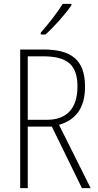

<svg xmlns="http://www.w3.org/2000/svg" viewBox="-20 -969 507 989"><path d="M348 -942V-949H303C273 -901 233 -850 190 -801V-791H214C257 -829 316 -895 348 -942ZM203 -714H84V0H123V-317H247L402 0H447L284 -326C371 -351 418 -414 418 -522C418 -665 343 -714 203 -714ZM200 -679C326 -679 379 -636 379 -523C379 -405 318 -352 223 -352H123V-679Z"/></svg>

Font: Noto Sans Hebrew Condensed ExtraLight
Style: Regular
Weight: 200
Width: 3
Designer: Monotype Design Team
Foundry: Monotype Imaging Inc.
Version: Version 2.004